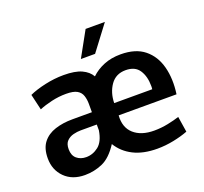

<svg xmlns="http://www.w3.org/2000/svg" viewBox="-126 -870 1091 1029"><g transform="rotate(-20 419.5 -355.5)"><path d="M191 12Q119 12 76 -31Q33 -74 33 -140Q33 -197 59 -230Q85 -263 129.5 -277.5Q174 -292 229 -292H340V-340Q340 -365 333 -386.5Q326 -408 305.5 -420Q285 -432 243 -432Q201 -432 160 -422.5Q119 -413 88 -400L67 -490Q104 -507 158 -519Q212 -531 265 -531Q330 -531 367 -514Q404 -497 421 -467Q451 -496 493.5 -513.5Q536 -531 590 -531Q675 -531 725 -490.5Q775 -450 793 -381Q811 -312 799 -227H469Q464 -159 505.5 -122Q547 -85 621 -85Q661 -85 700 -93Q739 -101 766 -110L780 -21Q744 -7 697 2.5Q650 12 604 12Q524 12 468.5 -16Q413 -44 382 -95Q340 -30 292 -9Q244 12 191 12ZM586 -442Q530 -442 500 -399Q470 -356 469 -297H686Q687 -305 687 -309Q687 -313 687 -316Q687 -370 663.5 -406Q640 -442 586 -442ZM230 -76Q268 -76 300 -101Q332 -126 342 -188V-221H250Q230 -221 208 -215.5Q186 -210 170.5 -194.5Q155 -179 155 -148Q155 -112 176.5 -94Q198 -76 230 -76ZM382 -580 461 -723H571L463 -580Z"/></g></svg>

Font: Murecho Medium
Style: Regular
Weight: 500
Designer: Neil Summerour
Foundry: Positype
Version: Version 1.010; ttfautohint (v1.8.3)